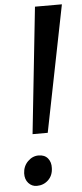

<svg xmlns="http://www.w3.org/2000/svg" viewBox="-59 -902 403 945"><g transform="rotate(-5 142.0 -430.0)"><path d="M151.5 -870H284.5L160 -246H85ZM27 -57.5Q28.5 -92.5 51.8 -115.8Q75 -139 105 -139Q135 -139 150.8 -119.8Q166.5 -100.5 165 -71.5Q164 -35 140.8 -12.8Q117.5 9.5 84 9.5Q59.5 9.5 42.8 -9Q26 -27.5 27 -57.5Z"/></g></svg>

Font: Merriweather 28pt SemiBold
Style: Italic
Weight: 600
Italic angle: -7.8°
Version: Version 2.101